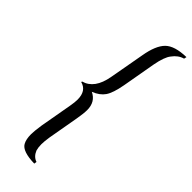

<svg xmlns="http://www.w3.org/2000/svg" viewBox="-302 -734 974 974"><g transform="rotate(45 185.0 -247.0)"><path d="M279 -567 247 -386Q235 -320 215.5 -291.5Q196 -263 155 -247Q204 -224 204 -165Q204 -140 196 -95L167 69Q162 102 162 122Q162 145 167 162Q180 194 208 203L206 217Q120 215 101 181Q89 160 89 123Q89 101 96 54L127 -121Q132 -149 132 -168Q132 -231 82 -244L83 -249Q153 -268 171 -370L205 -559Q219 -641 253 -675Q287 -709 370 -711L367 -697Q334 -688 311 -656Q291 -631 279 -567Z"/></g></svg>

Font: Linux Libertine O
Style: Italic
Weight: 400
Italic angle: -12°
Designer: Philipp H. Poll
Foundry: Philipp H. Poll
Version: Version 5.1.6